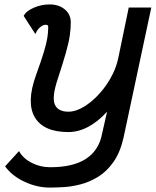

<svg xmlns="http://www.w3.org/2000/svg" viewBox="-20 -834 704 868"><path d="M438 -214 464 -329Q424 -285 379.5 -261Q335 -237 289 -237Q177 -237 137.5 -303.5Q98 -370 143 -495Q167 -561 178.5 -599.5Q190 -638 194 -663Q198 -688 198 -712Q198 -717 195.5 -719.5Q193 -722 186 -722Q175 -722 161.5 -711Q148 -700 140 -680L87 -762Q98 -784 132.5 -799Q167 -814 204 -814Q246 -814 273 -791.5Q300 -769 300 -733Q300 -705 295.5 -673.5Q291 -642 278 -596Q265 -550 241 -477Q214 -396 227.5 -362.5Q241 -329 290 -329Q314 -329 341.5 -342Q369 -355 396 -378Q423 -401 447 -431.5Q471 -462 489 -498Q507 -534 515 -573L562 -800H664L539 -214ZM205 14Q147 14 90.5 -12.5Q34 -39 3 -82L66 -151Q84 -118 123 -98Q162 -78 206 -78Q259 -78 299 -87.5Q339 -97 367 -115Q395 -133 412.5 -158Q430 -183 438 -214H539Q524 -146 493.5 -102.5Q463 -59 424 -35Q385 -11 344 -0.5Q303 10 266.5 12Q230 14 205 14Z"/></svg>

Font: Victor Mono Thin
Style: Italic
Weight: 100
Italic angle: -12°
Monospace: yes
Designer: Rune Bjørnerås
Version: Version 1.561;gftools[0.9.30]